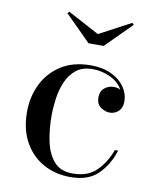

<svg xmlns="http://www.w3.org/2000/svg" viewBox="-79 -739 666 811"><g transform="rotate(10 254.0 -333.5)"><path d="M287.5 -605 423 -677 430.5 -670 320.5 -560H255.5L145.5 -670L153 -677ZM457.5 -135Q438 -72.5 396 -31.2Q354 10 278 10Q212.5 10 161 -18.8Q109.5 -47.5 79.8 -101.2Q50 -155 50 -230Q50 -295 76.8 -349.5Q103.5 -404 155.2 -437Q207 -470 282.5 -470Q333.5 -470 370.5 -452.2Q407.5 -434.5 427.5 -405.8Q447.5 -377 447.5 -344Q447.5 -317 432 -302Q416.5 -287 393.5 -287Q375 -287 355.8 -300Q336.5 -313 336.5 -343Q336.5 -369 353.8 -383Q371 -397 393.5 -397Q409.5 -397 422 -390Q404.5 -421.5 368 -438.5Q331.5 -455.5 293 -455.5Q249 -455.5 222 -434Q195 -412.5 180.2 -378Q165.5 -343.5 160.2 -304.5Q155 -265.5 155 -230Q155 -173 165.8 -121.8Q176.5 -70.5 204.5 -38.5Q232.5 -6.5 284.5 -6.5Q349 -6.5 386 -42.8Q423 -79 443.5 -135Z"/></g></svg>

Font: Bodoni* 16
Style: Regular
Weight: 400
Version: Version 2.2